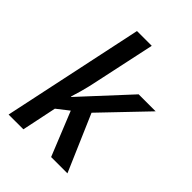

<svg xmlns="http://www.w3.org/2000/svg" viewBox="-218 -867 974 974"><g transform="rotate(45 269.0 -380.0)"><path d="M22 0 183 -760H289L222 -447Q209 -383 197.5 -343Q186 -303 181 -288H184L416 -539H538L313 -304L444 0H327L231 -237L167 -187L128 0Z"/></g></svg>

Font: Noto Sans Display Medium
Style: Italic
Weight: 500
Italic angle: -12°
Designer: Monotype Design Team
Foundry: Monotype Imaging Inc.
Version: Version 2.003